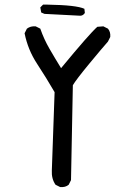

<svg xmlns="http://www.w3.org/2000/svg" viewBox="-20 -795 540 812"><path d="M234.4 -3.9 214.8 -13.7Q197.3 -39.1 199.2 -74.2L210.9 -405.3Q175.8 -465.8 136.7 -525.4Q97.7 -585 84 -654.3L93.8 -673.8Q109.4 -685.5 130.9 -683.6L150.4 -673.8Q166 -628.9 189.5 -588.4Q212.9 -547.9 238.3 -506.8Q358.4 -652.3 391.6 -681.6L417 -683.6L436.5 -673.8Q448.2 -660.2 446.3 -638.7L436.5 -619.1Q413.1 -592.8 357.4 -525.4Q301.8 -458 288.1 -434.6L280.3 -33.2L270.5 -13.7Q256.8 -2 234.4 -3.9ZM319.3 -728.5 168 -736.3 154.3 -742.2 150.4 -763.7 162.1 -775.4H181.6Q303.7 -773.4 336.9 -757.8L338.9 -740.2Q331.1 -728.5 319.3 -728.5Z"/></svg>

Font: JasonHandwriting4
Style: Regular
Weight: 400
Version: Version 1.01.21